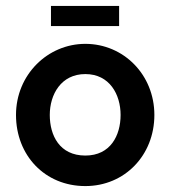

<svg xmlns="http://www.w3.org/2000/svg" viewBox="-20 -620 574 648"><path d="M148 -232C148 -301 186 -370 268 -370C350 -370 387 -301 387 -232C387 -163 353 -95 268 -95C181 -95 148 -163 148 -232ZM34 -232C34 -96 131 8 268 8C401 8 501 -96 501 -232C501 -368 397 -472 268 -472C141 -472 34 -368 34 -232ZM152 -600V-532H382V-600Z"/></svg>

Font: Hussar Tani
Style: Bold
Weight: 700
Foundry: Cannot Into Space Fonts
Version: Version 0.92